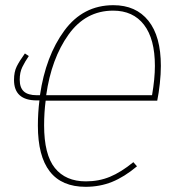

<svg xmlns="http://www.w3.org/2000/svg" viewBox="-20 -710 678 740"><path d="M156 -322Q150 -276 150 -227Q150 -114 191.5 -62.5Q233 -11 311 -11Q361 -11 403.5 -28.5Q446 -46 494 -85L508 -69Q459 -28 412 -9Q365 10 310 10Q126 10 126 -226Q126 -275 132 -323H122Q34 -323 34 -402Q34 -433 44.5 -454Q55 -475 76 -504L91 -494Q76 -472 66 -451.5Q56 -431 56 -403Q56 -372 72 -357.5Q88 -343 122 -343H134Q156 -494 228 -592Q300 -690 417 -690Q504 -690 552 -630Q600 -570 600 -456Q600 -425 596 -388Q592 -351 586 -322ZM158 -343H566Q577 -407 577 -456Q577 -560 535 -614.5Q493 -669 416 -669Q310 -669 244 -576.5Q178 -484 158 -343Z"/></svg>

Font: Fira Sans Condensed Thin
Style: Italic
Weight: 250
Width: 3
Italic angle: -8°
Designer: Carrois Corporate & Edenspiekermann AG
Foundry: Carrois Corporate GbR & Edenspiekermann AG
Version: Version 4.203